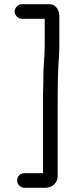

<svg xmlns="http://www.w3.org/2000/svg" viewBox="-20 -761 354 919"><path d="M85 -671H194V-538C194 -524 193 -506 192 -484C188 -441 187 -396 187 -351C186 -330 186 -308 186 -286V68H97C77 68 62 83 62 102C62 121 77 138 97 138H199C230 137 256 114 256 83V-286C256 -329 257 -371 258 -413C259 -450 264 -502 264 -538V-683C264 -714 247 -741 216 -741H85C67 -741 50 -724 50 -706C50 -688 67 -671 85 -671Z"/></svg>

Font: Electronic
Style: Bd
Weight: 700
Version: Version 1.011